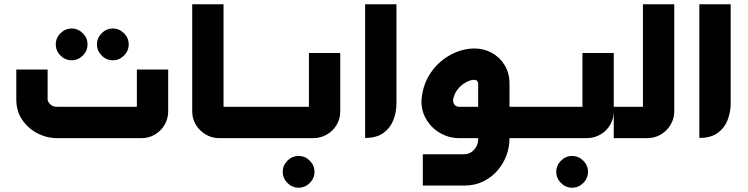

<svg xmlns="http://www.w3.org/2000/svg" viewBox="-20 -644 3486 895"><path d="M314 -363Q284 -363 262 -385Q240 -407 240 -437Q240 -467 262 -489Q284 -511 314 -511Q344 -511 366 -489Q388 -467 388 -437Q388 -407 366 -385Q344 -363 314 -363ZM506 -363Q476 -363 454 -385Q432 -407 432 -437Q432 -467 454 -489Q476 -511 506 -511Q536 -511 558 -489Q580 -467 580 -437Q580 -407 558 -385Q536 -363 506 -363Z M247 0Q199 0 155 -22.5Q111 -45 83.5 -85.5Q56 -126 56 -180V-320H202V-180Q202 -171 213.5 -158.5Q225 -146 247 -146H635Q631 -142 627 -137.5Q623 -133 618 -129V-320H764V-125Q764 -91 747.5 -62.5Q731 -34 702.5 -17Q674 0 639 0Z M1170 0H1141V-146H1170ZM1159 0H1002Q968 0 939 -17Q910 -34 893 -62.5Q876 -91 876 -125V-624H1022V-129Q1018 -133 1013.5 -137.5Q1009 -142 1005 -146H1159Z M1372 231Q1342 231 1320 209Q1298 187 1298 157Q1298 127 1320 105Q1342 83 1372 83Q1402 83 1424 105Q1446 127 1446 157Q1446 187 1424 209Q1402 231 1372 231Z M1151 0V-146H1437Q1433 -142 1428.5 -137.5Q1424 -133 1420 -129V-397H1566V-125Q1566 -90 1549 -61.5Q1532 -33 1503 -16.5Q1474 0 1440 0Z M1682 -1V-624H1828V-162Q1828 -121 1813.5 -84Q1799 -47 1767 -24Q1735 -1 1682 -1Z M2284 0V-146H2444V0ZM1951 221V75H2144Q2162 75 2176.5 65.5Q2191 56 2200 40Q2209 24 2209 4V-250Q2209 -262 2204 -267Q2199 -272 2188 -272Q2172 -271 2151.5 -260Q2131 -249 2114.5 -229Q2098 -209 2092 -179Q2091 -168 2098 -157Q2105 -146 2122 -146H2258V0H2122Q2072 0 2030.5 -24.5Q1989 -49 1965.5 -90.5Q1942 -132 1945 -181Q1950 -237 1973.5 -281Q1997 -325 2032.5 -355.5Q2068 -386 2109 -402Q2150 -418 2191 -418Q2236 -418 2273 -397.5Q2310 -377 2332.5 -340Q2355 -303 2355 -254V2Q2355 42 2340.5 81Q2326 120 2298.5 151.5Q2271 183 2232 202Q2193 221 2144 221Z M2647 231Q2617 231 2595 209Q2573 187 2573 157Q2573 127 2595 105Q2617 83 2647 83Q2677 83 2699 105Q2721 127 2721 157Q2721 187 2699 209Q2677 231 2647 231Z M2426 0V-146H2712Q2708 -142 2703.5 -137.5Q2699 -133 2695 -129V-397H2841V-125Q2841 -90 2824 -61.5Q2807 -33 2778 -16.5Q2749 0 2715 0Z M2841 0V-146H2994Q2990 -142 2985.5 -137.5Q2981 -133 2977 -129V-624H3123V-125Q3123 -91 3106 -62.5Q3089 -34 3060.5 -17Q3032 0 2997 0Z M3240 -1V-624H3386V-162Q3386 -121 3371.5 -84Q3357 -47 3325 -24Q3293 -1 3240 -1Z"/></svg>

Font: Mada
Style: Bold
Weight: 700
Designer: Khaled Hosny
Version: Version 1.5